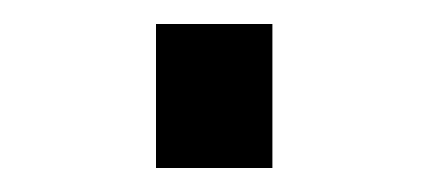

<svg xmlns="http://www.w3.org/2000/svg" viewBox="-20 -349 357 160"><path d="M110 -209H207V-329H110Z"/></svg>

Font: Plus Jakarta Sans Medium
Style: Regular
Weight: 500
Designer: Gumpita Rahayu
Foundry: Tokotype
Version: Version 2.004; ttfautohint (v1.8.3)